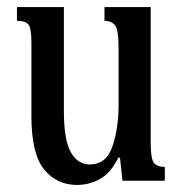

<svg xmlns="http://www.w3.org/2000/svg" viewBox="-20 -512 523 544"><path d="M315 -65Q294 -22 263.5 -5Q233 12 198 12Q141 12 105 -32Q69 -76 69 -183V-391Q69 -432 60.5 -442.5Q52 -453 28 -453V-492H161V-198Q161 -116 180.5 -81Q200 -46 234 -46Q281 -46 298.5 -97Q316 -148 316 -216V-374Q316 -429 305.5 -441Q295 -453 276 -453V-492H407V-108Q407 -61 416.5 -50Q426 -39 447 -39V0H327L320 -65Z"/></svg>

Font: Noto Serif Armenian Condensed Regular
Style: Regular
Weight: 400
Width: 3
Designer: Monotype Design Team
Foundry: Monotype Imaging Inc.
Version: Version 1.900